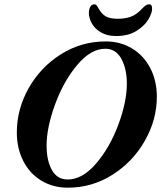

<svg xmlns="http://www.w3.org/2000/svg" viewBox="-20 -856 747 890"><path d="M58 -242Q58 -350 113 -447.5Q168 -545 262.5 -604.5Q357 -664 470 -664Q538 -664 592 -631.5Q646 -599 676.5 -540.5Q707 -482 707 -408Q707 -301 651.5 -203.5Q596 -106 501.5 -46Q407 14 294 14Q226 14 172 -18.5Q118 -51 88 -109.5Q58 -168 58 -242ZM568 -468Q568 -537 542.5 -583.5Q517 -630 468 -630Q401 -630 338 -555Q275 -480 235.5 -372.5Q196 -265 196 -181Q196 -112 220.5 -68Q245 -24 294 -24Q362 -24 425.5 -98Q489 -172 528.5 -278Q568 -384 568 -468ZM392 -796Q392 -813 398.5 -824.5Q405 -836 417 -836Q424 -836 427 -832.5Q430 -829 433 -823.5Q436 -818 438 -815Q452 -790 471.5 -779.5Q491 -769 525 -769Q561 -769 586.5 -778.5Q612 -788 638 -815Q648 -826 655.5 -831Q663 -836 672 -836Q685 -836 685 -816Q685 -794 666.5 -764Q648 -734 610.5 -711.5Q573 -689 518 -689Q477 -689 448.5 -705.5Q420 -722 406 -747Q392 -772 392 -796Z"/></svg>

Font: EB Garamond
Style: Bold Italic
Weight: 700
Italic angle: -17.2°
Designer: Georg Duffner and Octavio Pardo
Foundry: Georg Duffner
Version: Version 1.000